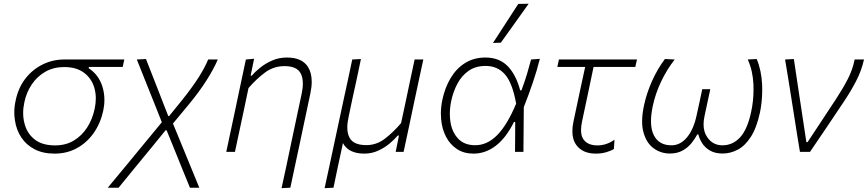

<svg xmlns="http://www.w3.org/2000/svg" viewBox="-20 -813 4646 1028"><path d="M272.5 9.5Q209.5 9.5 164.8 -14Q120 -37.5 93.8 -77.5Q67.5 -117.5 60 -168.5Q56.5 -189 56.5 -210.5Q56.5 -241.5 63.5 -273.5Q77.5 -343 116.2 -392.5Q155 -442 209 -468.2Q263 -494.5 323.5 -494.5H645.5L637 -454.5H456L454.5 -448Q507 -414 527.5 -352Q539 -316.5 539 -278Q539 -249 532.5 -219Q517.5 -151.5 481 -100Q444.5 -48.5 391.2 -19.5Q338 9.5 272.5 9.5ZM275 -34.5Q332.5 -34.5 375.8 -60.8Q419 -87 447 -131Q475 -175 486.5 -229Q493 -258.5 493 -285.5Q493 -315 485.5 -341.5Q471 -392.5 430.2 -423.2Q389.5 -454 324 -454Q267 -454 223 -429Q179 -404 150.2 -361.2Q121.5 -318.5 110.5 -266Q104 -236 104 -208Q104 -179 111 -152.5Q124 -99.5 164.8 -67Q205.5 -34.5 275 -34.5Z M557 192Q593 148.5 647 83.5Q700.5 18 764 -58.5L846.5 -158.5L808 -255.5Q784 -315 760 -375.5Q736 -436 712.5 -494.5L761.5 -497Q774.5 -463 792.5 -418Q810 -373 827 -330Q843.5 -287 854.5 -259L881 -191.5H885.5L954.5 -276.5Q1010 -346 1043.8 -399.2Q1077.5 -452.5 1094.5 -494.5H1146Q1125.5 -445.5 1086.2 -383.5Q1047 -321.5 991.5 -254.5L906 -151.5L962 -15.5Q991 56 1010 101.5Q1029 147 1047 192H997Q977.5 144.5 958.2 97Q939 49.5 919 0L872 -115.5H866.5L801 -35Q738 41.5 693.2 96.2Q648.5 151 615 192Z M1487.5 194.5Q1498.5 144.5 1512.5 79.5Q1526 14 1541.5 -58.5Q1554.5 -120 1568 -183.5Q1581.5 -247 1594.5 -308Q1601.5 -340 1601.5 -365.5Q1601.5 -398 1590 -420Q1569.5 -459 1503.5 -459Q1445 -459 1399 -424.8Q1353 -390.5 1310.5 -341.5L1285 -220Q1272 -159.5 1261 -108Q1249.5 -56 1238 0H1191.5Q1203.5 -56 1214.5 -108Q1225.5 -160 1238.5 -220.5L1249 -270.5Q1258.5 -316 1270.8 -373.8Q1283 -431.5 1296.5 -494.5L1340.5 -498.5L1322 -408H1328Q1344.5 -427.5 1372.5 -450.2Q1400.5 -473 1437 -489Q1473.5 -505 1516.5 -505Q1597.5 -505 1629.5 -454Q1649 -422 1649 -375.5Q1649 -346.5 1641.5 -311.5Q1630.5 -259 1621.2 -215.5Q1612 -172 1605 -139.5L1587 -54Q1574 7 1560.8 68.5Q1547.5 130 1534.5 192Z M1718 194.5Q1730 140 1741.5 86Q1753 33 1766 -28.5L1818 -271Q1831.5 -333 1843 -386Q1854 -439 1866 -494.5L1912.5 -497Q1901 -441 1889.5 -387.5Q1877.5 -333.5 1864.5 -273.5L1846.5 -187Q1839.5 -156 1839.5 -131Q1839.5 -97.5 1852 -75Q1873 -36 1941.5 -36Q1995.5 -36 2040.5 -70.2Q2085.5 -104.5 2127.5 -154L2153 -273Q2165.5 -333.5 2176.8 -386.2Q2188 -439 2200 -494.5H2246.5Q2234.5 -438.5 2223 -385.5Q2211.5 -332.5 2198.5 -271L2172 -145Q2165.5 -113.5 2157.5 -77Q2149.5 -40 2141 0H2098.5L2107.5 -44Q2111.5 -65.5 2116 -87.5H2110Q2093.5 -68 2066.8 -45.2Q2040 -22.5 2005.2 -6.5Q1970.5 9.5 1931 9.5Q1846 9.5 1816 -47L1812 -27Q1799 32 1788 84Q1777 136 1765.5 192Z M2515.5 9.5Q2463.5 9.5 2426.8 -14.8Q2390 -39 2368.5 -80Q2347 -121 2342 -173Q2340.5 -188.5 2340.5 -204.5Q2340.5 -241 2348.5 -279Q2362.5 -344.5 2393.2 -395.8Q2424 -447 2470.8 -476Q2517.5 -505 2579.5 -505Q2653 -505 2698 -459Q2743 -413 2765 -329.5H2772Q2790.5 -379 2802.5 -419.5Q2814.5 -460 2823.5 -494.5L2870.5 -498Q2854.5 -434.5 2832 -368.5Q2809.5 -302.5 2784.5 -239.5Q2783.5 -119.5 2782.5 0H2737.5Q2738 -41 2738.2 -81.2Q2738.5 -121.5 2738.5 -160H2732Q2689 -74 2634 -32.2Q2579 9.5 2515.5 9.5ZM2524.5 -35.5Q2588.5 -35.5 2642 -89.5Q2695.5 -143.5 2743.5 -258Q2724 -368 2684.2 -414Q2644.5 -460 2580 -460Q2526.5 -460 2489.2 -434Q2452 -408 2429.2 -365.2Q2406.5 -322.5 2396 -273Q2388.5 -237.5 2388.5 -204Q2388.5 -181 2392 -158.5Q2401 -104 2433.8 -69.8Q2466.5 -35.5 2524.5 -35.5ZM2619.5 -583Q2654 -636.5 2687.8 -688.5Q2721.5 -740.5 2755 -792L2810.5 -793Q2773 -740.5 2736 -688.5Q2699 -636.5 2661.5 -584.5Z M3170.5 9.5Q3100 9.5 3066.5 -35.5Q3044.5 -65 3044.5 -110.5Q3044.5 -134.5 3050.5 -162.5Q3069 -250.5 3085 -325Q3101 -399.5 3113 -454.5H2964L2972.5 -494.5H3390.5L3381.5 -454.5H3158Q3142.5 -381.5 3127.5 -309Q3112 -236.5 3096.5 -163.5Q3091 -137 3091 -116.5Q3091 -83 3105.5 -64.5Q3129 -34.5 3178.5 -34.5Q3227.5 -34.5 3270 -65L3267 -15.5Q3253 -6 3226.5 1.8Q3200 9.5 3170.5 9.5Z M3566.5 9Q3518.5 9 3480 -18.8Q3441.5 -46.5 3425.5 -104Q3418 -130 3418 -163Q3418 -202 3428.5 -250.5Q3442.5 -315.5 3471.5 -380Q3500.5 -444.5 3540 -497L3592.5 -494.5Q3549.5 -439.5 3519 -374.8Q3488.5 -310 3474.5 -243Q3465.5 -199 3465.5 -164Q3465.5 -117.5 3481.5 -87.5Q3509 -35 3575 -35Q3623.5 -35 3659 -78.5Q3694.5 -122 3710 -196.5Q3718.5 -235.5 3726 -269.5Q3733 -303 3740 -335.5H3783Q3775.5 -302.5 3768.5 -268Q3761 -233 3752.5 -193Q3747 -168.5 3747 -147Q3747 -106 3767 -78Q3796.5 -35 3848 -35Q3903.5 -35 3943 -78Q3982.5 -121 4002.5 -217.5Q4014.5 -274 4014.5 -333.5Q4014.5 -347.5 4014 -361.5Q4010.5 -436 3983.5 -494.5L4031.5 -497Q4056.5 -438 4060.5 -360.5Q4061 -345.5 4061 -331Q4061 -269 4049 -210.5Q4031 -128 4000 -80Q3969 -32 3929.8 -11.5Q3890.5 9 3849.5 9Q3808 9 3780.8 -7.2Q3753.5 -23.5 3738.8 -47.5Q3724 -71.5 3719 -93.5H3713.5Q3702 -71.5 3683 -47.5Q3664 -23.5 3635.2 -7.2Q3606.5 9 3566.5 9Z M4263 0Q4255.5 -46.5 4247.5 -94Q4240 -142.5 4233 -186.5L4219 -275Q4210 -329.5 4201.5 -385Q4192.5 -440.5 4183.5 -494.5L4230.5 -497Q4241.5 -422.5 4255.5 -329.5Q4269.5 -236.5 4282.5 -151L4297.5 -52H4304L4456 -282.5Q4494.5 -341.5 4519.8 -390.8Q4545 -440 4556 -494.5H4606Q4593 -435 4563 -377.5Q4533 -320 4495 -264Q4451 -198 4406.5 -132Q4362 -66 4317 0Z"/></svg>

Font: Heraclito ExtraLight
Style: Italic
Weight: 200
Italic angle: -12°
Designer: Kostas Bartsokas (font) & Cristiano Sobral (main changes)
Foundry: Kostas Bartsokas (font) & Cristiano Sobral (main changes)
Version: Version 1.00;July 8, 2020;FontCreator 13.0.0.2655 64-bit